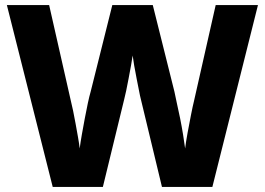

<svg xmlns="http://www.w3.org/2000/svg" viewBox="-20 -734 1040 754"><path d="M993 -714 814 0H616L533 -345Q530 -356 526 -377.5Q522 -399 516.5 -425.5Q511 -452 507 -476.5Q503 -501 501 -516Q499 -501 494.5 -476.5Q490 -452 485 -425.5Q480 -399 475.5 -377.5Q471 -356 468 -345L384 0H187L7 -714H173L258 -339Q262 -324 267 -299.5Q272 -275 277 -247.5Q282 -220 286.5 -194.5Q291 -169 293 -151Q296 -175 301.5 -206Q307 -237 313 -269Q319 -301 325 -329Q331 -357 336 -374L421 -714H580L665 -374Q668 -357 674.5 -329Q681 -301 687.5 -268.5Q694 -236 699 -205Q704 -174 707 -151Q710 -176 716.5 -211.5Q723 -247 730 -282.5Q737 -318 742 -338L827 -714Z"/></svg>

Font: Noto Sans Armenian ExtraBold
Style: Regular
Weight: 800
Version: Version 2.007